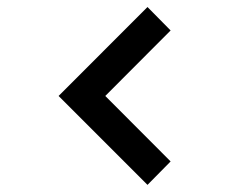

<svg xmlns="http://www.w3.org/2000/svg" viewBox="-20 -600 712 544"><path d="M397.9 -76.2 146 -328.1 397.9 -580.1 463.4 -513.7 278.3 -328.1 463.4 -142.6Z"/></svg>

Font: Manrope3 ExtraBold
Style: Bold
Weight: 800
Width: 4
Designer: Mikhail Sharanda
Foundry: Mikhail Sharanda
Version: Version 3.000;PS 003.000;hotconv 1.0.88;makeotf.lib2.5.64775